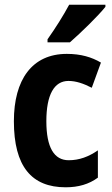

<svg xmlns="http://www.w3.org/2000/svg" viewBox="-20 -786 474 816"><path d="M428 -757V-766H274C250 -721 216 -667 182 -619V-606H277C324 -647 398 -719 428 -757ZM259 10C313 10 358 -3 396 -31V-147C357 -120 317 -105 272 -105C210 -105 177 -159 177 -271C177 -383 210 -442 271 -442C303 -442 335 -431 370 -413L409 -520C370 -543 324 -557 264 -557C116 -557 39 -447 39 -271C39 -79 114 10 259 10Z"/></svg>

Font: Noto Sans Arabic UI Cn
Style: Bold
Weight: 700
Width: 3
Designer: Monotype Design Team, Nadine Chahine and Nizar Qandah
Foundry: Monotype Imaging Inc.
Version: Version 2.010